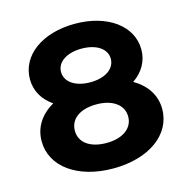

<svg xmlns="http://www.w3.org/2000/svg" viewBox="-107 -817 913 932"><g transform="rotate(-15 350.0 -350.5)"><path d="M551 -368C601 -402 630 -451 630 -510C630 -629 514 -714 350 -714C185 -714 70 -629 70 -510C70 -451 99 -402 149 -368C85 -331 47 -275 47 -205C47 -76 171 13 350 13C529 13 653 -76 653 -205C653 -275 615 -331 551 -368ZM350 -589C425 -589 475 -555 475 -505C475 -454 425 -420 350 -420C276 -420 225 -454 225 -505C225 -555 276 -589 350 -589ZM350 -115C268 -115 216 -152 216 -212C216 -272 268 -309 350 -309C431 -309 484 -271 484 -212C484 -153 431 -115 350 -115Z"/></g></svg>

Font: FIGSv2-sans-serif ExtraBold
Style: Regular
Weight: 800
Designer: Matt McInerney, Pablo Impallari, Rodrigo Fuenzalida,Mirko Velimirovic
Foundry: Matt McInerney, Pablo Impallari, Rodrigo Fuenzalida
Version: Version 4.021;hotconv 1.0.109;makeotfexe 2.5.65596